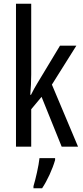

<svg xmlns="http://www.w3.org/2000/svg" viewBox="-20 -780 439 1021"><path d="M146 -383V-760H65V0H146V-199L201 -265L308 0H395L256 -330L386 -537H299L179 -338C167 -319 156 -298 145 -276H141C144 -311 146 -346 146 -383ZM273 71V61H190C186 101 169 174 158 210V221H204C231 181 259 120 273 71Z"/></svg>

Font: Noto Sans Sinhala ExtraCondensed
Style: Regular
Weight: 400
Width: 2
Designer: Jelle Bosma - Monotype Design Team
Foundry: Monotype Imaging Inc.
Version: Version 2.006